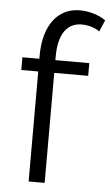

<svg xmlns="http://www.w3.org/2000/svg" viewBox="-53 -776 469 812"><g transform="rotate(5 181.5 -370.0)"><path d="M100 0H168V-467H312V-521H168V-537C168 -630 203 -681 266 -681C294 -681 324 -672 342 -658L363 -707C335 -727 294 -740 253 -740C159 -740 100 -662 100 -535V-521H28V-467H100Z"/></g></svg>

Font: FIGSv2-sans-serif
Style: Regular
Weight: 400
Designer: Matt McInerney, Pablo Impallari, Rodrigo Fuenzalida,Mirko Velimirovic
Foundry: Matt McInerney, Pablo Impallari, Rodrigo Fuenzalida
Version: Version 4.021;hotconv 1.0.109;makeotfexe 2.5.65596